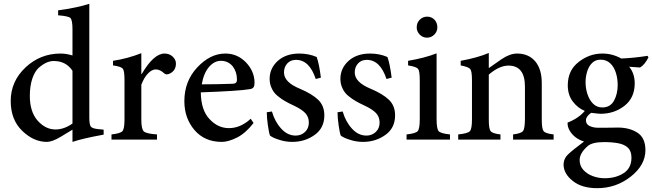

<svg xmlns="http://www.w3.org/2000/svg" viewBox="-20 -730 3411 1004"><path d="M522 -52V-26Q412 -6 359 12V-52L298 -15Q253 12 225 12Q156 12 96 -46Q36 -104 36 -202Q36 -305 114 -378Q191 -450 297 -450Q326 -450 359 -440V-578Q359 -625 348 -636Q337 -646 284 -650V-676Q381 -689 447 -710V-117Q447 -78 455 -68Q463 -58 492 -55ZM359 -84V-360Q325 -411 261 -411Q243 -411 224 -403Q204 -394 183 -376Q162 -357 149 -319Q136 -280 136 -229Q136 -145 177 -99Q218 -53 270 -53Q315 -53 359 -84Z M719 -343H721Q784 -450 840 -450Q866 -450 883 -434Q900 -418 900 -398Q900 -359 865 -344Q848 -337 838 -347Q817 -367 794 -367Q775 -367 755 -347Q734 -326 719 -287V-104Q719 -55 732 -43Q744 -31 801 -27V0H563V-27Q609 -32 620 -44Q631 -56 631 -104V-313Q631 -360 622 -371Q613 -382 571 -388V-412Q649 -424 719 -452Z M1291 -109 1306 -87Q1265 -34 1220 -11Q1174 12 1140 12Q1050 12 997 -50Q944 -112 944 -201Q944 -305 1011 -377Q1079 -450 1158 -450H1159Q1221 -450 1266 -404Q1311 -357 1311 -297Q1311 -281 1306 -274Q1301 -266 1287 -264Q1230 -254 1030 -247Q1031 -155 1075 -108Q1119 -60 1177 -60Q1238 -60 1291 -109ZM1135 -412Q1101 -412 1073 -380Q1045 -347 1035 -289Q1114 -289 1196 -292Q1219 -292 1219 -312Q1219 -314 1219 -315Q1219 -354 1197 -383Q1173 -412 1135 -412Z M1658 -324 1631 -317Q1598 -417 1528 -417Q1500 -417 1483 -399Q1465 -380 1465 -351Q1465 -300 1548 -266Q1612 -239 1644 -208Q1676 -177 1676 -127Q1676 -61 1626 -25Q1575 12 1508 12Q1473 12 1440 1Q1407 -9 1392 -21Q1387 -32 1381 -73Q1375 -114 1375 -143L1402 -147Q1417 -94 1450 -58Q1483 -21 1526 -21Q1555 -21 1575 -40Q1595 -59 1595 -89Q1595 -119 1576 -139Q1557 -159 1516 -178Q1488 -191 1471 -201Q1453 -211 1432 -228Q1411 -245 1401 -268Q1390 -290 1390 -318Q1390 -373 1433 -412Q1476 -450 1545 -450Q1594 -450 1636 -432Q1649 -396 1658 -324Z M2028 -324 2001 -317Q1968 -417 1898 -417Q1870 -417 1853 -399Q1835 -380 1835 -351Q1835 -300 1918 -266Q1982 -239 2014 -208Q2046 -177 2046 -127Q2046 -61 1996 -25Q1945 12 1878 12Q1843 12 1810 1Q1777 -9 1762 -21Q1757 -32 1751 -73Q1745 -114 1745 -143L1772 -147Q1787 -94 1820 -58Q1853 -21 1896 -21Q1925 -21 1945 -40Q1965 -59 1965 -89Q1965 -119 1946 -139Q1927 -159 1886 -178Q1858 -191 1841 -201Q1823 -211 1802 -228Q1781 -245 1771 -268Q1760 -290 1760 -318Q1760 -373 1803 -412Q1846 -450 1915 -450Q1964 -450 2006 -432Q2019 -396 2028 -324Z M2213 -533Q2191 -533 2175 -549Q2159 -565 2159 -587Q2159 -611 2175 -627Q2191 -643 2214 -643Q2236 -643 2252 -627Q2267 -611 2267 -587Q2267 -565 2251 -549Q2235 -533 2213 -533ZM2333 0H2106V-27Q2153 -32 2164 -44Q2175 -56 2175 -107V-312Q2175 -359 2166 -370Q2157 -381 2114 -388V-412Q2202 -427 2263 -451V-107Q2263 -56 2274 -44Q2285 -32 2333 -27Z M2875 0H2663V-27Q2705 -32 2715 -45Q2725 -58 2725 -110V-277Q2725 -387 2639 -387Q2591 -387 2536 -340V-104Q2536 -55 2546 -44Q2555 -32 2597 -27V0H2376V-27Q2426 -32 2437 -44Q2448 -56 2448 -105V-311Q2448 -358 2439 -369Q2430 -380 2389 -388V-412Q2477 -428 2536 -453V-374Q2599 -418 2602 -420Q2646 -450 2684 -450Q2744 -450 2779 -409Q2813 -368 2813 -296V-104Q2813 -55 2823 -44Q2832 -32 2875 -27Z M3038 -150Q3001 -165 2975 -199.5Q2949 -234 2949 -284Q2949 -362 3006 -406Q3062 -450 3130 -450H3131Q3182 -450 3229 -424Q3297 -427 3366 -438L3371 -430Q3351 -391 3327 -377L3270 -381Q3299 -346 3299 -294Q3299 -219 3246 -177Q3192 -135 3121 -135Q3111 -135 3071 -140Q3044 -121 3044 -101Q3044 -80 3063.5 -71Q3083 -62 3107 -62Q3117 -62 3138 -62Q3159 -62 3180 -62.5Q3201 -63 3210 -63Q3272 -63 3313.5 -36Q3355 -9 3355 55Q3355 133 3279 193Q3202 254 3103 254Q3022 254 2975 216Q2928 179 2927 132Q2927 99 2952 76Q2974 55 3034 10Q2985 -5 2960 -45Q2948 -65 2948 -84Q2948 -86 2948 -89Q3005 -111 3038 -150ZM3210 -286Q3210 -319 3200.5 -349.5Q3191 -380 3171 -399Q3151 -418 3120 -418Q3094 -418 3076.5 -401Q3059 -384 3050.5 -356.5Q3042 -329 3042 -300Q3042 -268 3052 -237.5Q3062 -207 3081.5 -187.5Q3101 -168 3131 -168Q3172 -169 3191 -204Q3210 -239 3210 -286ZM3282 95Q3282 60 3263.5 42.5Q3245 25 3212.5 19Q3180 13 3139 13Q3077 13 3053 34Q3011 71 3011 107Q3011 137 3030.5 158.5Q3050 180 3080 191Q3110 202 3142 202Q3200 202 3241 175.5Q3282 149 3282 95Z"/></svg>

Font: Shafarik
Style: Regular
Weight: 400
Version: Version 1.001; ttfautohint (v1.8.4.7-5d5b)